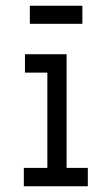

<svg xmlns="http://www.w3.org/2000/svg" viewBox="-20 -649 390 669"><path d="M63 0V-64H145V-396H67V-460H212V-64H286V0ZM84 -566V-629H267V-566Z"/></svg>

Font: Inconsolata ExtraCondensed Medium
Style: Regular
Weight: 500
Width: 2
Monospace: yes
Designer: Raph Levien, Cyreal, Brenton Simpson
Foundry: Raph Levien, Cyreal, Google
Version: Version 3.001; ttfautohint (v1.8.2.53-6de2)